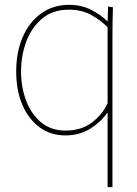

<svg xmlns="http://www.w3.org/2000/svg" viewBox="-20 -550 568 794"><path d="M425 -83H423Q398 -46 353.5 -18Q309 10 250 10Q190 10 144.5 -23Q99 -56 73 -115.5Q47 -175 47 -254Q47 -335 74 -397Q101 -459 150.5 -494.5Q200 -530 265 -530Q317 -530 357.5 -509Q398 -488 424 -462H425L427 -523L447 -520Q446 -491 445.5 -460Q445 -429 445 -392V224H425ZM252 -10Q317 -10 361.5 -44.5Q406 -79 425 -124V-437Q397 -466 357.5 -488Q318 -510 265 -510Q198 -510 154 -473Q110 -436 88.5 -377.5Q67 -319 67 -254Q67 -190 88 -134Q109 -78 150 -44Q191 -10 252 -10Z"/></svg>

Font: Murecho Thin
Style: Regular
Weight: 100
Designer: Neil Summerour
Foundry: Positype
Version: Version 1.010